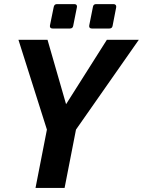

<svg xmlns="http://www.w3.org/2000/svg" viewBox="-20 -925 703 945"><path d="M238.8 -784.7H324.7C333.5 -784.7 338.9 -789.1 340.3 -797.9L358.4 -888.7C358.9 -890.1 358.9 -891.6 358.9 -893.1C358.9 -900.4 354.5 -904.8 345.7 -904.8H260.3C251.5 -904.8 246.6 -899.9 244.6 -891.6L226.1 -800.8C225.6 -799.3 225.6 -797.9 225.6 -796.4C225.6 -789.1 230 -784.7 238.8 -784.7ZM432.1 -784.7H518.6C527.3 -784.7 532.7 -789.1 534.2 -797.9L551.8 -888.7C553.7 -898.4 548.3 -904.8 538.6 -904.8H453.1C444.3 -904.8 439 -900.4 437.5 -891.6L419.4 -800.8C418.9 -799.3 418.9 -797.9 418.9 -796.4C418.9 -789.1 423.3 -784.7 432.1 -784.7ZM154.8 0H297.9L354 -287.1L663.1 -729H505.9L305.2 -412.1L213.9 -729H70.8L210.9 -287.1Z"/></svg>

Font: Hack
Style: Bold Oblique
Weight: 700
Italic angle: -12°
Monospace: yes
Designer: Christopher Simpkins
Foundry: Christopher Simpkins
Version: Version 2.010